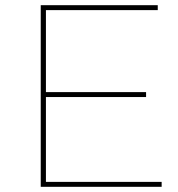

<svg xmlns="http://www.w3.org/2000/svg" viewBox="-20 -720 685 740"><path d="M543 -365V-346H152V-365ZM603 -19V0H137V-700H588V-681H157V-19Z"/></svg>

Font: Montserrat
Style: Regular
Weight: 400
Designer: Julieta Ulanovsky
Foundry: Julieta Ulanovsky
Version: Version 8.000